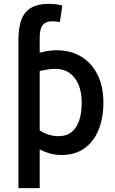

<svg xmlns="http://www.w3.org/2000/svg" viewBox="-20 -796 600 1001"><path d="M76 185V-588Q76 -655 92.5 -696Q109 -737 144 -756.5Q179 -776 235 -776Q252 -776 270.5 -774Q289 -772 305 -767L292 -681Q283 -683 271.5 -684Q260 -685 252 -685Q219 -685 203 -665.5Q187 -646 187 -601V-521Q209 -527 231 -530.5Q253 -534 275 -534Q349 -534 404 -500.5Q459 -467 489 -406Q519 -345 519 -261Q519 -181 494 -119.5Q469 -58 420.5 -23Q372 12 302 12Q267 12 238 3.5Q209 -5 187 -17V185ZM284 -86Q327 -86 353.5 -107.5Q380 -129 393 -168.5Q406 -208 406 -259Q406 -342 369.5 -389.5Q333 -437 269 -437Q244 -437 221.5 -432.5Q199 -428 187 -426V-117Q202 -105 229.5 -95.5Q257 -86 284 -86Z"/></svg>

Font: Ubuntu Sans Mono Medium
Style: Regular
Weight: 500
Monospace: yes
Designer: Dalton Maag Ltd
Foundry: Dalton Maag Ltd
Version: Version 1.006